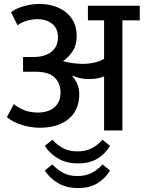

<svg xmlns="http://www.w3.org/2000/svg" viewBox="-20 -662 729 974"><path d="M36 -600Q60 -619 100.5 -630.5Q141 -642 180 -642Q219 -642 253 -631.5Q287 -621 313 -601Q339 -581 354 -550.5Q369 -520 369 -480Q369 -433 347.5 -401Q326 -369 299 -352Q323 -345 350 -341.5Q377 -338 401 -338Q432 -338 462.5 -345.5Q493 -353 508 -364V-559H426V-633H689V-559H601V0H508V-275Q480 -261 430 -261Q409 -261 391 -264.5Q373 -268 349 -278L347 -275Q364 -256 373 -233.5Q382 -211 382 -183Q382 -103 328 -58.5Q274 -14 182 -14Q134 -14 87.5 -29.5Q41 -45 15 -68L50 -134Q76 -113 105.5 -102Q135 -91 173 -91Q196 -91 217 -97Q238 -103 253.5 -115.5Q269 -128 278 -147Q287 -166 287 -192Q287 -240 257 -269Q227 -298 162 -298H97V-373H152Q207 -373 240.5 -399Q274 -425 274 -473Q274 -519 243.5 -542Q213 -565 172 -565Q148 -565 120.5 -558Q93 -551 69 -534ZM376 167Q319 167 276.5 143Q234 119 207 78L246 47Q269 73 299.5 89.5Q330 106 373 106Q416 106 446.5 89.5Q477 73 500 47L538 78Q513 120 473 143.5Q433 167 376 167ZM376 292Q319 292 276.5 268Q234 244 207 203L246 172Q269 198 299.5 214.5Q330 231 373 231Q416 231 446.5 214.5Q477 198 500 172L538 203Q513 245 473 268.5Q433 292 376 292Z"/></svg>

Font: Mukta Medium
Style: Regular
Weight: 500
Designer: Girish Dalvi and Yashodeep Gholap
Foundry: Ek Type
Version: Version 2.538;PS 1.002;hotconv 16.6.51;makeotf.lib2.5.65220;